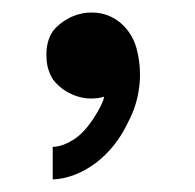

<svg xmlns="http://www.w3.org/2000/svg" viewBox="-20 -157 310 306"><path d="M184 38C159 92 111 127 64 129V77C75 77 88 72 101 63C116 52 128 35 139 15C142 8 145 4 146 -3C140 -1 133 0 125 0C101 0 77 -13 64 -31C57 -43 54 -54 54 -69V-71C54 -84 57 -96 64 -107C77 -124 101 -137 125 -137H127C164 -137 192 -109 199 -74C207 -40 204 1 184 38Z"/></svg>

Font: Mluvka
Style: Regular
Weight: 400
Designer: Modified by Jiří Krblich, Original typeface by Gumpita Rahayu
Foundry: Gumpita Rahayu & Jiří Krblich
Version: Version 2.000;Glyphs 3.1.1 (3134)